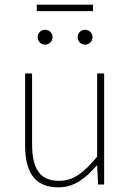

<svg xmlns="http://www.w3.org/2000/svg" viewBox="-20 -794 564 826"><path d="M232 12C298 12 348 -26 396 -82H398L402 0H428V-478H398V-120C338 -48 294 -16 234 -16C152 -16 118 -68 118 -174V-478H88V-170C88 -46 134 12 232 12ZM174 -602C192 -602 206 -616 206 -634C206 -652 192 -666 174 -666C156 -666 142 -652 142 -634C142 -616 156 -602 174 -602ZM138 -746H380V-774H138ZM346 -602C364 -602 378 -616 378 -634C378 -652 364 -666 346 -666C328 -666 314 -652 314 -634C314 -616 328 -602 346 -602Z"/></svg>

Font: Source Sans Pro ExtraLight
Style: Regular
Weight: 200
Designer: Paul D. Hunt
Foundry: Adobe Systems Incorporated
Version: Version 3.006;hotconv 1.0.111;makeotfexe 2.5.65597